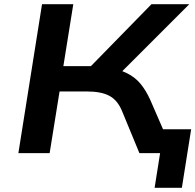

<svg xmlns="http://www.w3.org/2000/svg" viewBox="-20 -725 925 909"><path d="M712 164 738 0H675L693 -113H885L841 164ZM67 0 179 -705H327L280 -412H436L392 -393L697 -705H876L536 -365L483 -406Q542 -398 581 -378.5Q620 -359 645.5 -328Q671 -297 691 -253L801 0H640L557 -201Q536 -251 497.5 -271.5Q459 -292 391 -292H262L215 0Z"/></svg>

Font: Nunito Sans 10pt Expanded
Style: Bold Italic
Weight: 700
Width: 7
Italic angle: -9°
Designer: Vernon Adams
Foundry: Vernon Adams
Version: Version 3.101;gftools[0.9.27]